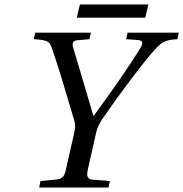

<svg xmlns="http://www.w3.org/2000/svg" viewBox="-20 -838 819 858"><path d="M323 -759H629L643 -818H337ZM131 -663C194 -658 201 -656 214 -617C248 -518 279 -409 312 -299C317 -282 317 -267 312 -246L274 -78C268 -50 259 -39 233 -36L161 -29L155 0H465L471 -29L395 -35C371 -37 366 -50 372 -78L410 -247C417 -274 428 -293 438 -307C514 -418 614 -551 668 -612C704 -652 716 -659 773 -663L779 -692H550L544 -663L596 -659C617 -658 620 -647 611 -630C572 -563 479 -429 400 -322H397L306 -629C302 -647 306 -656 325 -658L380 -663L386 -692H137Z"/></svg>

Font: Heuristica
Style: Italic
Weight: 400
Italic angle: -13°
Version: Version 1.0.1